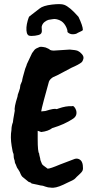

<svg xmlns="http://www.w3.org/2000/svg" viewBox="-20 -861 441 922"><path d="M180 -732 181 -713Q181 -702 174 -697Q167 -692 148 -689.5Q129 -687 119 -690Q105 -696 107 -730Q108 -744 113 -762Q118 -780 121.5 -782.5Q125 -785 170 -820Q187 -834 229.5 -839Q272 -844 288 -838Q314 -829 357 -780Q378 -736 378 -717Q378 -714 353 -703Q346 -697 330.5 -696.5Q315 -696 304 -707Q305 -719 294.5 -737.5Q284 -756 267 -763.5Q250 -771 236.5 -769.5Q223 -768 214 -766Q205 -764 194 -755.5Q183 -747 180 -732ZM161 -233V-193Q161 -131 168 -124Q167 -123 173 -100Q173 -92 181 -75Q181 -70 209 -51Q221 -51 268 -71L339 -98Q352 -102 363.5 -94.5Q375 -87 377.5 -68.5Q380 -50 376.5 -42Q373 -34 359.5 -22Q346 -10 342 -5Q338 0 327 5.5Q316 11 302.5 17Q289 23 284 26Q245 44 224 40Q211 40 197.5 35Q184 30 182.5 30.5Q181 31 174.5 29.5Q168 28 162 26.5Q156 25 131 20Q131 16 117 12L90 -10Q83 -14 75 -35L66 -50Q62 -53 55 -73Q51 -78 50 -91Q45 -102 45 -122Q41 -127 36 -160Q29 -203 35 -237Q35 -256 42 -274Q43 -282 44 -290Q49 -316 51 -330Q47 -344 64 -397Q64 -405 70.5 -420.5Q77 -436 78 -453L86 -472Q86 -480 101 -531Q109 -550 109 -553L134 -606L146 -622Q153 -629 167 -634Q173 -639 199 -633Q215 -627 221 -621Q228 -618 238 -618L315 -623Q344 -621 354 -616.5Q364 -612 373.5 -601Q383 -590 380.5 -579Q378 -568 372 -562Q359 -551 324 -536Q263 -503 258 -501L234 -490Q219 -480 215 -469Q184 -357 181.5 -344.5Q179 -332 178.5 -329.5Q178 -327 178 -326L198 -328Q242 -342 250 -337Q254 -337 261 -340Q298 -353 326 -351Q331 -354 337 -347Q343 -340 346 -330Q352 -305 331 -291Q289 -263 231 -246Q212 -231 178 -227Z"/></svg>

Font: Caveat Brush
Style: Regular
Weight: 400
Designer: Pablo Impallari
Foundry: Creative Lab NY
Version: Version 1.096; ttfautohint (v1.3)